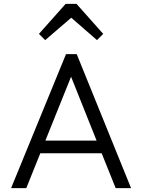

<svg xmlns="http://www.w3.org/2000/svg" viewBox="-20 -966 730 986"><path d="M37 0H115L187 -179H502L574 0H653L374 -688H319ZM180 -792 212 -760 346 -875 478 -760 510 -792 373 -946H317ZM213 -244 345 -572 476 -244Z"/></svg>

Font: MV Cash Light
Style: Regular
Weight: 300
Designer: Rodrigo Fuenzalida
Foundry: fragTYPE
Version: Version 1.100;Glyphs 3.1.2 (3151)